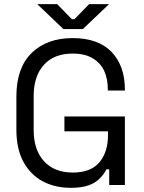

<svg xmlns="http://www.w3.org/2000/svg" viewBox="-20 -899 700 933"><path d="M324.2 13.7Q246.1 13.7 186.5 -18.6Q127 -50.8 92.8 -114.3Q59.6 -176.8 59.6 -269.5Q59.6 -323.2 59.6 -429.7Q59.6 -569.3 133.8 -641.6Q208 -713.9 333 -713.9Q457 -713.9 522.5 -646.5Q586.9 -578.1 586.9 -463.9Q586.9 -461.9 586.9 -459Q566.4 -459 503.9 -459Q503.9 -460.9 503.9 -465.8Q503.9 -515.6 486.3 -554.7Q467.8 -593.8 429.7 -616.2Q391.6 -638.7 333 -638.7Q244.1 -638.7 194.3 -585Q143.6 -530.3 143.6 -431.6Q143.6 -377 143.6 -267.6Q143.6 -169.9 194.3 -115.2Q244.1 -60.5 334 -60.5Q421.9 -60.5 463.9 -111.3Q504.9 -161.1 504.9 -244.1Q504.9 -250 504.9 -260.7Q452.1 -260.7 293 -260.7Q293 -279.3 293 -333Q366.2 -333 586.9 -333Q586.9 -250 586.9 0Q568.4 0 510.7 0Q510.7 -18.6 510.7 -76.2Q507.8 -76.2 497.1 -76.2Q486.3 -53.7 465.8 -33.2Q446.3 -11.7 412.1 1Q377.9 13.7 324.2 13.7ZM288.1 -757.8Q255.9 -788.1 161.1 -878.9Q185.5 -878.9 257.8 -878.9Q275.4 -860.4 329.1 -805.7Q332 -805.7 341.8 -805.7Q359.4 -824.2 413.1 -878.9Q437.5 -878.9 509.8 -878.9Q478.5 -848.6 382.8 -757.8Q359.4 -757.8 288.1 -757.8Z"/></svg>

Font: Kadena Space Grotesk
Style: Regular
Weight: 400
Designer: Florian Karsten
Version: Version 2.000